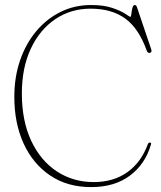

<svg xmlns="http://www.w3.org/2000/svg" viewBox="-20 -731 640 764"><path d="M580.5 -155.5Q558 -78 497 -32.2Q436 13.5 342.5 13.5Q248 13.5 179.5 -32.8Q111 -79 74 -159.8Q37 -240.5 37 -345.5Q37 -424.5 60 -491.2Q83 -558 124.5 -607.2Q166 -656.5 221.5 -683.8Q277 -711 342 -711Q394 -711 427.8 -699.2Q461.5 -687.5 478.8 -675.8Q496 -664 499 -664Q501.5 -664 502.8 -675.8Q504 -687.5 506.8 -699.2Q509.5 -711 516.5 -711Q522 -711 525 -702.5L582 -534Q585.5 -522 575.5 -520.5Q567.5 -519.5 564 -529.5Q532 -618.5 478 -657.5Q424 -696.5 340.5 -696.5Q262 -696.5 200 -654.8Q138 -613 102.5 -537Q67 -461 67 -359Q67 -250 104.2 -170.8Q141.5 -91.5 206.2 -49Q271 -6.5 353 -6.5Q432 -6.5 487.2 -46.2Q542.5 -86 568.5 -158Q571.5 -164 576 -163.5Q583.5 -163.5 580.5 -155.5Z"/></svg>

Font: Fraunces 144pt Soft Thin
Style: Regular
Weight: 100
Version: Version 1.000;[0bf87f6ff]